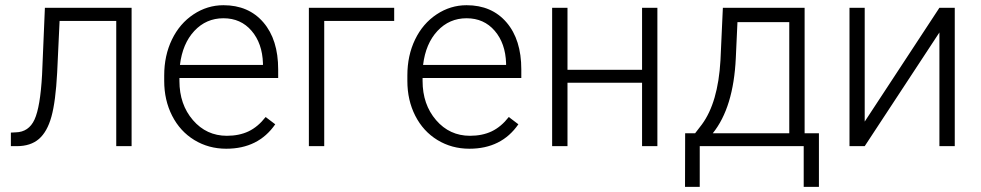

<svg xmlns="http://www.w3.org/2000/svg" viewBox="-20 -558 3745 733"><path d="M482.4 -528.3V0H423.8V-478H207.5L198.2 -280.3Q192.4 -170.4 176.3 -112.5Q160.2 -54.7 128.4 -27.3Q96.7 0 43.9 0H21.5V-51.8L39.6 -52.7Q89.8 -53.7 111.8 -101.6Q133.8 -149.4 140.6 -272.5L151.4 -528.3Z M843.8 9.8Q776.4 9.8 721.9 -23.4Q667.5 -56.6 637.2 -116Q606.9 -175.3 606.9 -249V-270Q606.9 -346.2 636.5 -407.2Q666 -468.3 718.8 -503.2Q771.5 -538.1 833 -538.1Q929.2 -538.1 985.6 -472.4Q1042 -406.7 1042 -293V-260.3H665V-249Q665 -159.2 716.6 -99.4Q768.1 -39.6 846.2 -39.6Q893.1 -39.6 929 -56.6Q964.8 -73.7 994.1 -111.3L1030.8 -83.5Q966.3 9.8 843.8 9.8ZM833 -488.3Q767.1 -488.3 721.9 -439.9Q676.8 -391.6 667 -310.1H983.9V-316.4Q981.4 -392.6 940.4 -440.4Q899.4 -488.3 833 -488.3Z M1484.9 -478H1217.8V0H1159.2V-528.3H1484.9Z M1772 9.8Q1704.6 9.8 1650.1 -23.4Q1595.7 -56.6 1565.4 -116Q1535.2 -175.3 1535.2 -249V-270Q1535.2 -346.2 1564.7 -407.2Q1594.2 -468.3 1647 -503.2Q1699.7 -538.1 1761.2 -538.1Q1857.4 -538.1 1913.8 -472.4Q1970.2 -406.7 1970.2 -293V-260.3H1593.3V-249Q1593.3 -159.2 1644.8 -99.4Q1696.3 -39.6 1774.4 -39.6Q1821.3 -39.6 1857.2 -56.6Q1893.1 -73.7 1922.4 -111.3L1959 -83.5Q1894.5 9.8 1772 9.8ZM1761.2 -488.3Q1695.3 -488.3 1650.1 -439.9Q1605 -391.6 1595.2 -310.1H1912.1V-316.4Q1909.7 -392.6 1868.7 -440.4Q1827.6 -488.3 1761.2 -488.3Z M2489.7 0H2431.2V-242.2H2146.5V0H2087.9V-528.3H2146.5V-291.5H2431.2V-528.3H2489.7Z M2633.8 -49.3 2659.7 -83Q2721.2 -166.5 2730.5 -327.1L2739.7 -528.3H3051.8V-49.3H3106.4V155.3H3048.3V0H2651.4V155.3H2595.2L2595.7 -49.3ZM2701.2 -49.3H2993.2V-473.6H2795.4L2789.1 -336.4Q2780.3 -147.5 2701.2 -49.3Z M3566.4 -528.3H3625V0H3566.4V-434.1L3281.2 0H3223.1V-528.3H3281.2V-93.8Z"/></svg>

Font: RobotoInd Light
Style: Regular
Weight: 300
Designer: Google
Version: Version 2.001151; 2014